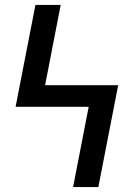

<svg xmlns="http://www.w3.org/2000/svg" viewBox="-20 -755 540 775"><path d="M377 0H275L338 -324H43L123 -735H225L162 -411H457Z"/></svg>

Font: Zed Sans Semibold
Style: Regular
Weight: 600
Designer: Belleve Invis
Foundry: Belleve Invis
Version: Version 1.0.0; ttfautohint (v1.8.4)